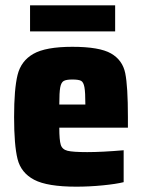

<svg xmlns="http://www.w3.org/2000/svg" viewBox="-20 -694 536 722"><path d="M461 -214H203Q203 -167 208.5 -149.5Q214 -132 234 -127Q254 -122 308 -122Q363 -122 445 -129V-9Q417 -2 366.5 3Q316 8 267 8Q158 8 108.5 -18Q59 -44 46 -96Q33 -148 33 -254Q33 -359 46 -412Q59 -465 105.5 -491.5Q152 -518 252 -518Q354 -518 397.5 -493Q441 -468 451 -418.5Q461 -369 461 -254ZM203 -301H301Q301 -347 297.5 -366Q294 -385 285 -390Q276 -395 252 -395Q229 -395 219.5 -389.5Q210 -384 206.5 -365.5Q203 -347 203 -301ZM93 -576V-674H413V-576Z"/></svg>

Font: Saira Semi Condensed ExtraBold
Style: Regular
Weight: 800
Width: 4
Designer: Hector Gatti with collaboration of the Omnibus-Type team
Foundry: Omnibus-Type
Version: Version 1.001; ttfautohint (v1.8)